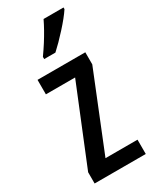

<svg xmlns="http://www.w3.org/2000/svg" viewBox="-198 -821 710 875"><g transform="rotate(-30 157.0 -383.0)"><path d="M293 0H23.9V-59.1L188.5 -462.9H34.7V-539.1H286.1V-475.6L124.5 -75.2H293ZM302.2 -765.6V-756.8Q292 -741.2 275.9 -721.2Q259.8 -701.2 240.7 -680.2Q221.7 -659.2 202.4 -639.6Q183.1 -620.1 167.5 -606H108.4V-617.7Q127.4 -644.5 143.6 -669.9Q159.7 -695.3 173.1 -719.2Q186.5 -743.2 197.3 -765.6Z"/></g></svg>

Font: Open Sans Condensed Medium
Style: Regular
Weight: 500
Width: 3
Designer: Monotype Design Team
Foundry: Monotype Imaging Inc.
Version: Version 3.000